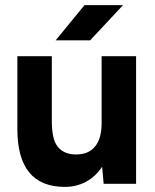

<svg xmlns="http://www.w3.org/2000/svg" viewBox="-20 -720 609 752"><path d="M380 -67Q355 -29 317.5 -8.5Q280 12 234 12Q47 12 48 -217V-500H183V-244Q183 -172 207.5 -143.5Q232 -115 278 -115Q327 -115 352.5 -146.5Q378 -178 378 -237V-500H513V0H386ZM311 -700H462L333 -562H198Z"/></svg>

Font: Oak Sans
Style: Bold
Weight: 700
Designer: Erik Kennedy, Walven
Foundry: Erik Kennedy, Walven
Version: Version 1.000